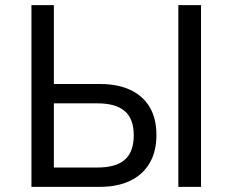

<svg xmlns="http://www.w3.org/2000/svg" viewBox="-20 -725 901 745"><path d="M102 0V-705H189V-399H369Q437 -399 486 -376Q535 -353 561 -309Q587 -265 587 -201Q587 -137 560.5 -92Q534 -47 485 -23.5Q436 0 368 0ZM189 -75H358Q430 -75 464.5 -105.5Q499 -136 499 -200Q499 -264 464 -294Q429 -324 358 -324H189ZM672 0V-705H760V0Z"/></svg>

Font: Nunito Sans 7pt SemiCondensed
Style: Regular
Weight: 400
Width: 4
Designer: Vernon Adams
Foundry: Vernon Adams
Version: Version 3.101;gftools[0.9.27]